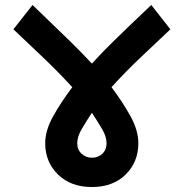

<svg xmlns="http://www.w3.org/2000/svg" viewBox="-20 -735 740 773"><path d="M537 -158Q537 -83 486 -32.5Q435 18 350 18Q265 18 213.5 -32.5Q162 -83 162 -158Q162 -210 194 -267Q226 -324 271 -384Q216 -444 152 -505Q88 -566 34 -617L111 -715Q211 -619 260.5 -570.5Q310 -522 350 -479Q389 -522 438.5 -570.5Q488 -619 589 -715L666 -617Q612 -566 547.5 -505Q483 -444 429 -384Q474 -324 505.5 -267Q537 -210 537 -158ZM291 -158Q291 -132 308.5 -116Q326 -100 350 -100Q375 -100 392 -116Q409 -132 409 -158Q409 -185 391 -215.5Q373 -246 350 -281Q327 -246 309 -215.5Q291 -185 291 -158Z"/></svg>

Font: Palanquin
Style: Bold
Weight: 700
Designer: Pria Ravichandran
Version: Version 1.0.4